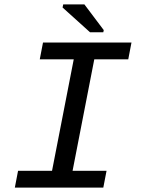

<svg xmlns="http://www.w3.org/2000/svg" viewBox="-20 -852 640 872"><path d="M175.3 -658.7H577.1L562.5 -582.5H408.2L309.6 -76.2H463.9L449.2 0H47.4L62 -76.2H216.3L314.9 -582.5H160.6ZM388.7 -705.6 264.2 -817.9 267.1 -832H363.3L451.2 -715.3L449.2 -705.6Z"/></svg>

Font: Liberation Mono
Style: Italic
Weight: 400
Italic angle: -12°
Monospace: yes
Designer: Steve Matteson
Foundry: Ascender Corporation
Version: Version 2.1.5